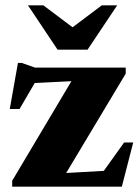

<svg xmlns="http://www.w3.org/2000/svg" viewBox="-20 -697 521 717"><path d="M25.5 0V-22L267 -428L361.5 -399.5L60 -384.5L134.5 -429.5L53 -290H16.5L47 -462H61L111 -444.5H449.5V-422L205 -14L104 -44L395 -60.5L338 -17.5L443.5 -165H477.5L435 0ZM283 -571H219L360 -677H417.5L307 -511.5H195L84.5 -677H142Z"/></svg>

Font: Newsreader 24pt ExtraBold
Style: Regular
Weight: 800
Designer: Hugues Gentile
Foundry: Production Type
Version: Version 1.003